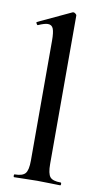

<svg xmlns="http://www.w3.org/2000/svg" viewBox="-84 -766 433 806"><g transform="rotate(10 132.5 -362.5)"><path d="M37 0Q34 0 34 -6Q34 -12 37 -12Q70 -12 82 -26Q94 -40 94 -81V-592Q94 -627 88 -642.5Q82 -658 65 -658Q51 -658 24 -646Q21 -645 18 -651Q15 -657 17 -658L158 -724Q160 -725 162 -725Q166 -725 171 -721Q176 -717 176 -714V-81Q176 -40 187.5 -26Q199 -12 233 -12Q236 -12 236 -6Q236 0 233 0Q214 0 188.5 -1Q163 -2 135 -2Q107 -2 81.5 -1Q56 0 37 0Z"/></g></svg>

Font: Cormorant Garamond Light SemiBold
Style: Regular
Weight: 600
Version: Version 4.001